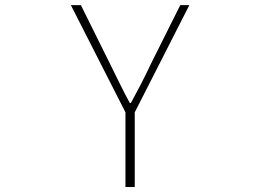

<svg xmlns="http://www.w3.org/2000/svg" viewBox="-20 -746 1040 766"><path d="M480.5 0V-297.9L262.7 -725.6H302.7L418 -493.2Q421.9 -485.4 451.2 -425.8Q480.5 -366.2 498 -335H502Q551.8 -425.8 583 -493.2L699.2 -725.6H735.4L517.6 -297.9V0Z"/></svg>

Font: Gen Shin Gothic Monospace ExtraLight
Style: Regular
Weight: 200
Designer: [Source Han Sans]
Ryoko NISHIZUKA  (kana & ideographs); Paul D. Hunt (Latin, Greek & Cyrillic); Wenlong ZHANG  (bopomofo
Version: Version 1.002.20150607